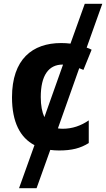

<svg xmlns="http://www.w3.org/2000/svg" viewBox="-20 -780 557 1008"><path d="M290 10C358 10 403 -2 446 -29V-148C405 -120 360 -104 309 -104C300 -104 292 -105 284 -106L396 -422C403 -419 411 -416 418 -413L461 -519C453 -523 445 -527 435 -530L517 -760H425L350 -551C335 -553 318 -554 301 -554C150 -554 43 -469 43 -269C43 -139 86 -57 161 -18L80 208H172L244 7C258 9 274 10 290 10ZM194 -270C194 -384 235 -441 309 -441H311L213 -165C201 -191 194 -226 194 -270Z"/></svg>

Font: Noto Sans Display
Style: Bold
Weight: 700
Designer: Monotype Design Team
Foundry: Monotype Imaging Inc.
Version: Version 1.900